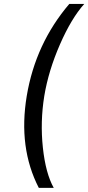

<svg xmlns="http://www.w3.org/2000/svg" viewBox="-20 -781 436 949"><path d="M112.2 -306.8Q155.5 -565.7 322.4 -761.4H396.3Q332.7 -690.3 276.3 -561.3Q219.8 -432.2 198.9 -306.8Q178.3 -179 191.9 -51.3Q205.6 76.3 245.7 147.7H171.9Q69.6 -50.4 112.2 -306.8Z"/></svg>

Font: Karasuma Gothic
Style: Italic
Weight: 400
Italic angle: -9.39999°
Designer: Rasmus Andersson / Ryoko Nishizuka
Foundry: Genbu
Version: Version 1.00